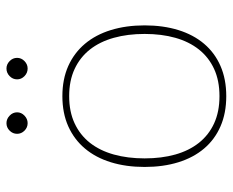

<svg xmlns="http://www.w3.org/2000/svg" viewBox="-83 -631 720 594"><g transform="rotate(-90 277.0 -334.0)"><path d="M57.5 0ZM276.5 -501Q329 -501 369.8 -482.8Q410.5 -464.5 438.5 -431.2Q466.5 -398 481 -351Q495.5 -304 495.5 -246.5Q495.5 -189 481 -142.2Q466.5 -95.5 438.5 -62.5Q410.5 -29.5 369.8 -11.8Q329 6 276.5 6Q224 6 183.2 -11.8Q142.5 -29.5 114.5 -62.5Q86.5 -95.5 72 -142.2Q57.5 -189 57.5 -246.5Q57.5 -304 72 -351Q86.5 -398 114.5 -431.2Q142.5 -464.5 183.2 -482.8Q224 -501 276.5 -501ZM276.5 -15Q324.5 -15 360.5 -31.5Q396.5 -48 420.8 -78.5Q445 -109 457 -151.5Q469 -194 469 -246.5Q469 -299 457 -342Q445 -385 420.8 -415.8Q396.5 -446.5 360.5 -463.2Q324.5 -480 276.5 -480Q228.5 -480 192.5 -463.2Q156.5 -446.5 132.2 -415.8Q108 -385 96 -342Q84 -299 84 -246.5Q84 -194 96 -151.5Q108 -109 132.2 -78.5Q156.5 -48 192.5 -31.5Q228.5 -15 276.5 -15ZM226.5 -641Q226.5 -628 216.2 -618.2Q206 -608.5 193 -608.5Q179.5 -608.5 169.8 -618.2Q160 -628 160 -641Q160 -654.5 169.8 -664.2Q179.5 -674 193 -674Q206 -674 216.2 -664.2Q226.5 -654.5 226.5 -641ZM395 -641Q395 -628 385 -618.2Q375 -608.5 362 -608.5Q348.5 -608.5 338.5 -618.2Q328.5 -628 328.5 -641Q328.5 -654.5 338.5 -664.2Q348.5 -674 362 -674Q375 -674 385 -664.2Q395 -654.5 395 -641Z"/></g></svg>

Font: Lato Thin
Style: Regular
Weight: 200
Designer: Lukasz Dziedzic
Foundry: tyPoland Lukasz Dziedzic
Version: Version 2.007; 2014-02-27